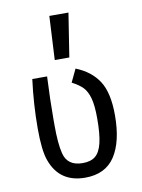

<svg xmlns="http://www.w3.org/2000/svg" viewBox="-81 -744 599 811"><g transform="rotate(-10 219.0 -338.5)"><path d="M133.8 -437.5Q128.9 -335.9 128.9 -254.9V-229.5Q128.9 -148.4 139.6 -107.4Q153.3 -50.8 218.8 -50.8Q253.9 -50.8 273.4 -66.9Q293 -83 302.2 -120.6Q311.5 -158.2 311.5 -226.6Q311.5 -282.2 302.7 -313.5Q293.9 -344.7 277.8 -361.3Q261.7 -377.9 231.4 -393.6L257.8 -449.2Q322.3 -423.8 355 -373.5Q387.7 -323.2 387.7 -226.6Q387.7 -113.3 346.7 -50.8Q305.7 11.7 218.8 11.7Q108.4 11.7 72.3 -89.8Q56.6 -132.8 56.6 -227.5Q56.6 -331.1 70.3 -437.5ZM269.5 -687.5 240.2 -500H177.7L187.5 -687.5Z"/></g></svg>

Font: Sudo Variable
Style: Regular
Weight: 400
Monospace: yes
Designer: Jens Kutilek
Foundry: Jens Kutilek
Version: Version 0.040